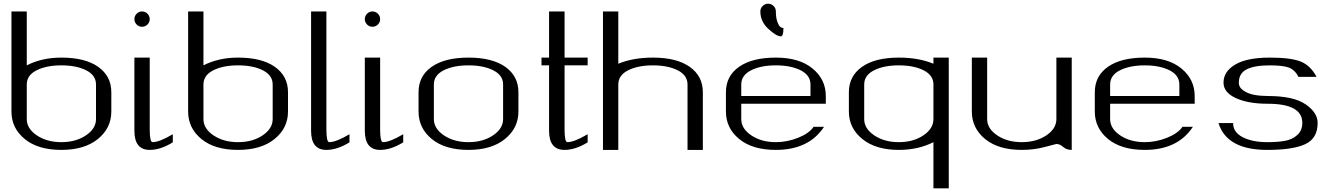

<svg xmlns="http://www.w3.org/2000/svg" viewBox="-20 -812 7240 1040"><path d="M125 -750V-458Q207 -500 312.5 -500Q441.4 -500 512.2 -449.7Q583 -399.4 583 -312.5V-208Q583 -118.2 510.3 -59.1Q437.5 0 312.5 0Q185.5 0 113.8 -59.1Q42 -118.2 42 -208V-750ZM500 -167V-354.5Q500 -404.3 446.8 -431.2Q393.6 -458 312.5 -458Q231.4 -458 178.2 -431.2Q125 -404.3 125 -354.5V-167Q125 -115.2 179.7 -78.6Q234.4 -42 312.5 -42Q390.6 -42 445.3 -78.6Q500 -115.2 500 -167Z M749 -750Q766.6 -750 778.8 -737.8Q791 -725.6 791 -708Q791 -691.4 778.8 -679.2Q766.6 -667 749 -667Q732.4 -667 720.2 -679.2Q708 -691.4 708 -708Q708 -725.6 720.2 -737.8Q732.4 -750 749 -750ZM791 -500V-110.4Q791 -42 806.6 -42Q843.8 -42 916 -85V-41Q849.6 0 791 0Q708 0 708 -103.5V-500Z M1082 -750V-458Q1164.1 -500 1269.5 -500Q1398.4 -500 1469.2 -449.7Q1540 -399.4 1540 -312.5V-208Q1540 -118.2 1467.3 -59.1Q1394.5 0 1269.5 0Q1142.6 0 1070.8 -59.1Q999 -118.2 999 -208V-750ZM1457 -167V-354.5Q1457 -404.3 1403.8 -431.2Q1350.6 -458 1269.5 -458Q1188.5 -458 1135.3 -431.2Q1082 -404.3 1082 -354.5V-167Q1082 -115.2 1136.7 -78.6Q1191.4 -42 1269.5 -42Q1347.7 -42 1402.3 -78.6Q1457 -115.2 1457 -167Z M1748 -750V-110.4Q1748 -42 1763.7 -42Q1800.8 -42 1873 -85Q1873 -85 1873 -41Q1806.6 0 1748 0Q1665 0 1665 -103.5V-750Z M1997.1 -750Q2014.6 -750 2026.9 -737.8Q2039.1 -725.6 2039.1 -708Q2039.1 -691.4 2026.9 -679.2Q2014.6 -667 1997.1 -667Q1980.5 -667 1968.3 -679.2Q1956.1 -691.4 1956.1 -708Q1956.1 -725.6 1968.3 -737.8Q1980.5 -750 1997.1 -750ZM2039.1 -500V-110.4Q2039.1 -42 2054.7 -42Q2091.8 -42 2164.1 -85V-41Q2097.7 0 2039.1 0Q1956.1 0 1956.1 -103.5V-500Z M2705.1 -167V-354.5Q2705.1 -404.3 2651.9 -431.2Q2598.6 -458 2517.6 -458Q2436.5 -458 2383.3 -431.2Q2330.1 -404.3 2330.1 -354.5V-167Q2330.1 -115.2 2384.8 -78.6Q2439.5 -42 2517.6 -42Q2595.7 -42 2650.4 -78.6Q2705.1 -115.2 2705.1 -167ZM2788.1 -208Q2788.1 -118.2 2715.3 -59.1Q2642.6 0 2517.6 0Q2390.6 0 2318.8 -59.1Q2247.1 -118.2 2247.1 -208V-312.5Q2247.1 -400.4 2318.4 -450.2Q2389.6 -500 2517.6 -500Q2646.5 -500 2717.3 -449.7Q2788.1 -399.4 2788.1 -312.5Z M3038.1 -750V-500H3163.1V-458H3038.1V-110.4Q3038.1 -42 3053.7 -42Q3090.8 -42 3163.1 -85Q3163.1 -85 3163.1 -41Q3096.7 0 3038.1 0Q2954.1 0 2954.1 -103.5V-458H2913.1V-500H2954.1V-750Z M3329.1 -750V-466.8Q3409.2 -500 3516.6 -500Q3645.5 -500 3716.3 -449.7Q3787.1 -399.4 3787.1 -312.5V0H3704.1V-354.5Q3704.1 -404.3 3650.9 -431.2Q3597.7 -458 3516.6 -458Q3435.5 -458 3382.3 -431.2Q3329.1 -404.3 3329.1 -354.5V0H3246.1V-750Z M4098.6 -750Q4098.6 -767.6 4111.3 -779.8Q4124 -792 4140.6 -792Q4157.2 -792 4169.9 -779.8Q4182.6 -767.6 4182.6 -750Q4182.6 -716.8 4190.4 -694.8Q4198.2 -672.9 4206.5 -666.5Q4214.8 -660.2 4223.6 -660.2Q4223.6 -615.2 4210 -615.2Q4185.5 -615.2 4142.1 -655.3Q4098.6 -695.3 4098.6 -750ZM4453.1 -250H3995.1V-167Q3995.1 -115.2 4049.8 -78.6Q4104.5 -42 4182.6 -42Q4244.1 -42 4303.7 -65.9Q4363.3 -89.8 4386.7 -125H4443.4Q4361.3 0 4182.6 0Q4055.7 0 3983.9 -59.1Q3912.1 -118.2 3912.1 -208V-312.5Q3912.1 -400.4 3983.4 -450.2Q4054.7 -500 4182.6 -500Q4309.6 -500 4381.3 -440.9Q4453.1 -381.8 4453.1 -292ZM3995.1 -292H4370.1V-354.5Q4370.1 -404.3 4316.9 -431.2Q4263.7 -458 4182.6 -458Q4101.6 -458 4048.3 -431.2Q3995.1 -404.3 3995.1 -354.5Z M5119.1 -500V208H5036.1V-42Q4954.1 0 4848.6 0Q4723.6 0 4650.9 -59.1Q4578.1 -118.2 4578.1 -208V-312.5Q4578.1 -399.4 4648.9 -449.7Q4719.7 -500 4848.6 -500Q4956.1 -500 5036.1 -466.8V-500ZM5036.1 -167V-354.5Q5036.1 -404.3 4982.9 -431.2Q4929.7 -458 4848.6 -458Q4767.6 -458 4714.4 -431.2Q4661.1 -404.3 4661.1 -354.5V-167Q4661.1 -115.2 4715.8 -78.6Q4770.5 -42 4848.6 -42Q4926.8 -42 4981.4 -78.6Q5036.1 -115.2 5036.1 -167Z M5785.2 -500Q5785.2 -500 5785.2 0Q5756.8 0 5738.8 -16.1Q5720.7 -32.2 5702.1 -32.2Q5700.2 -32.2 5640.6 -16.1Q5581.1 0 5514.6 0Q5387.7 0 5315.9 -59.1Q5244.1 -118.2 5244.1 -208V-500H5327.1V-167Q5327.1 -115.2 5381.8 -78.6Q5436.5 -42 5514.6 -42Q5592.8 -42 5647.5 -78.6Q5702.1 -115.2 5702.1 -167V-500Z M6451.2 -250H5993.2V-167Q5993.2 -115.2 6047.9 -78.6Q6102.5 -42 6180.7 -42Q6242.2 -42 6301.8 -65.9Q6361.3 -89.8 6384.8 -125H6441.4Q6359.4 0 6180.7 0Q6053.7 0 5981.9 -59.1Q5910.2 -118.2 5910.2 -208V-312.5Q5910.2 -400.4 5981.4 -450.2Q6052.7 -500 6180.7 -500Q6307.6 -500 6379.4 -440.9Q6451.2 -381.8 6451.2 -292ZM5993.2 -292H6368.2V-354.5Q6368.2 -404.3 6314.9 -431.2Q6261.7 -458 6180.7 -458Q6099.6 -458 6046.4 -431.2Q5993.2 -404.3 5993.2 -354.5Z M6857.4 -500Q6972.7 -500 7025.9 -478.5Q7079.1 -457 7111.3 -395.5H7013.7Q6993.2 -434.6 6960.4 -446.3Q6927.7 -458 6857.4 -458Q6775.4 -458 6732.9 -436.5Q6690.4 -415 6690.4 -364.3Q6690.4 -337.9 6716.3 -320.8Q6742.2 -303.7 6775.4 -297.9Q6808.6 -292 6846.7 -292Q6986.3 -292 7051.8 -247.1Q7117.2 -202.1 7117.2 -146.5V-145.5Q7117.2 -62.5 7050.3 -31.2Q6983.4 0 6844.7 0Q6625 0 6580.1 -145.5H6659.2Q6659.2 -95.7 6711.4 -68.8Q6763.7 -42 6844.7 -42Q6902.3 -42 6941.4 -49.3Q6980.5 -56.6 7007.3 -81.1Q7034.2 -105.5 7034.2 -146.5Q7034.2 -250 6846.7 -250Q6740.2 -250 6673.8 -280.8Q6607.4 -311.5 6607.4 -364.3Q6607.4 -424.8 6670.9 -462.4Q6734.4 -500 6857.4 -500Z"/></svg>

Font: okolaks
Style: Regular
Weight: 500
Version: Version 000.6.0